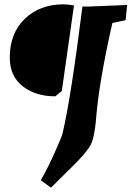

<svg xmlns="http://www.w3.org/2000/svg" viewBox="-20 -735 606 885"><path d="M393 -705 566 -712 559 -642 498 -629Q437 -361 423 -190Q415 -90 392 -57Q368 -22 328 18Q288 58 255 90.5Q222 123 215 130L168 96Q200 40 232.5 -32.5Q265 -105 268 -119Q306 -277 360 -705ZM273 -715Q293 -715 321 -710L265 -316L235 -291Q144 -291 84.5 -337.5Q25 -384 25 -470Q25 -581 94 -648Q163 -715 273 -715Z"/></svg>

Font: Andada
Style: Bold Italic
Weight: 700
Italic angle: -8.29999°
Designer: Carolina Giovagnoli
Foundry: Carolina Giovagnoli
Version: Version 1.003